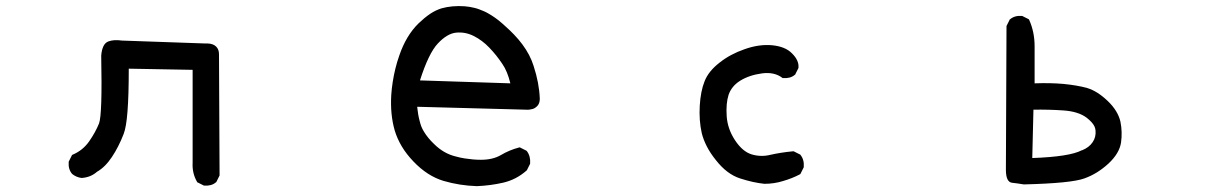

<svg xmlns="http://www.w3.org/2000/svg" viewBox="-20 -601 4040 640"><path d="M658.7 17.1 639.2 7.3 637.2 6.3 636.7 4.9Q620.1 -23.9 622.1 -58.6V-368.2L409.2 -372.1Q409.2 -283.2 405 -229.7Q400.9 -176.3 392.1 -154.3Q375.5 -111.3 353 -77.6Q330.6 -43.9 303.2 -28.3Q282.2 -9.8 252.4 -7.8H252H251.5Q233.9 -10.3 220.7 -21L220.2 -21.5Q207 -37.1 209 -61V-62L209.5 -63L219.2 -82.5L220.2 -84.5L222.2 -85.4Q255.9 -99.6 276.9 -129.4Q298.3 -160.2 310.1 -189.5Q321.3 -218.8 317.4 -415V-415.5Q318.8 -434.6 324.7 -446.8Q330.6 -459 341.3 -462.9Q359.4 -469.7 386.2 -465.8L663.1 -456.1Q667.5 -456.5 671.9 -456.1Q690.4 -455.6 700.4 -445.8Q710.4 -436 710 -418.9L711.9 -17.6V-16.1L711.4 -15.1L701.7 4.4L701.2 5.9L700.2 6.3Q692.4 13.2 682.4 15.9Q672.4 18.6 660.6 17.6H659.7Z M1569.3 19.5Q1511.7 17.6 1458.5 2Q1404.3 -14.2 1357.9 -63Q1335 -86.9 1319.6 -112.5Q1304.2 -138.2 1295.9 -165.5Q1280.3 -219.2 1284.2 -284.7Q1285.6 -306.2 1289.1 -328.1Q1292.5 -350.1 1297.9 -372.1Q1303.2 -394 1311 -416Q1322.3 -449.2 1338.4 -476.1Q1354.5 -502.9 1375 -522.9Q1385.3 -532.7 1395 -540.8Q1404.8 -548.8 1414.3 -555.2Q1423.8 -561.5 1433.1 -565.9Q1442.4 -570.3 1451.7 -573.2Q1486.8 -583 1528.8 -580.1Q1537.1 -579.6 1545.4 -578.1Q1553.7 -576.7 1561.8 -574.7Q1569.8 -572.8 1577.6 -569.8Q1585.4 -566.9 1593.3 -563.5Q1601.1 -560.1 1608.4 -555.7Q1613.8 -552.7 1619.1 -549.3Q1624.5 -545.9 1630.4 -541.7Q1636.2 -537.6 1642.1 -533Q1647.9 -528.3 1654.1 -522.9Q1660.2 -517.6 1666.5 -511.7Q1672.9 -505.9 1679.4 -499.8Q1686 -493.7 1692.9 -486.3Q1708.5 -470.2 1721.2 -453.1Q1733.9 -436 1743.4 -418Q1752.9 -399.9 1758.8 -380.9Q1777.3 -324.2 1779.3 -272.5Q1779.3 -267.1 1778.3 -262.2Q1777.3 -257.3 1775.1 -253.4Q1772.9 -249.5 1770 -246.6Q1767.1 -243.7 1763.2 -241.2Q1759.3 -238.8 1754.6 -237.5Q1750 -236.3 1744.6 -235.6Q1739.3 -234.9 1733.4 -235.4L1370.6 -245.1Q1371.6 -238.3 1372.3 -231.9Q1373 -225.6 1374 -219.7Q1375 -213.9 1376.2 -208.5Q1377.4 -203.1 1378.7 -198.2Q1379.9 -193.4 1381.3 -188.7Q1382.8 -184.1 1384.3 -179.7Q1387.7 -170.9 1393.6 -161.4Q1399.4 -151.9 1407.7 -141.6Q1416 -131.3 1426.8 -121.1Q1442.9 -105 1461.2 -94.5Q1479.5 -84 1500.5 -79.1Q1514.6 -75.2 1528.6 -73Q1542.5 -70.8 1556.2 -69.6Q1569.8 -68.4 1583 -68.4Q1622.6 -68.4 1649.4 -84Q1678.2 -101.1 1710.4 -109.4L1712.4 -109.9L1714.4 -108.9L1733.9 -99.1L1735.4 -98.1L1736.3 -97.2Q1749 -80.1 1747.1 -56.2V-55.2L1746.6 -54.2L1736.8 -34.7L1736.3 -33.7L1735.4 -32.7Q1701.2 -2.4 1657.7 7.8Q1615.2 17.6 1569.8 19.5ZM1681.2 -323.2Q1676.3 -343.3 1669.7 -359.4Q1663.1 -375.5 1654.3 -388.2Q1644.5 -402.8 1633.8 -416.3Q1623 -429.7 1610.8 -442.4Q1587.4 -466.8 1559.1 -481Q1531.2 -495.1 1500.5 -492.2Q1470.7 -489.3 1439.5 -456.1Q1408.7 -423.3 1379.9 -333Z M2527.8 11.7Q2490.2 7.8 2446.8 -6.3Q2402.8 -20.5 2366.2 -67.4Q2347.7 -90.3 2336.2 -112.8Q2324.7 -135.3 2319.3 -156.7Q2309.6 -199.7 2312.5 -248.5Q2315.4 -297.4 2328.6 -330.1Q2341.8 -363.8 2378.4 -392.1Q2396 -406.2 2417 -417.5Q2438 -428.7 2461.9 -437Q2509.8 -454.1 2553.2 -450.2Q2575.2 -448.2 2592 -441.4Q2608.9 -434.6 2620.1 -422.9Q2643.6 -399.9 2641.6 -375.5V-374.5L2641.1 -373.5L2631.3 -354L2630.9 -352.5L2629.9 -352.1Q2622.1 -345.2 2612.1 -342.5Q2602.1 -339.8 2590.3 -340.8H2588.4L2587.4 -341.8Q2561 -361.8 2520 -356.4Q2498.5 -353.5 2480.5 -347.4Q2462.4 -341.3 2447.3 -332Q2432.6 -322.8 2423.1 -311Q2413.6 -299.3 2408.7 -285.2Q2399.4 -256.3 2402.3 -213.4Q2405.3 -170.9 2430.2 -133.3Q2455.1 -95.7 2485.4 -86.4Q2516.6 -77.1 2548.3 -85Q2565.4 -88.9 2584 -91.8Q2602.5 -94.7 2623.5 -96.7H2625L2626.5 -96.2L2646 -86.4L2647.5 -85.9L2647.9 -85Q2661.1 -69.3 2659.2 -44.4V-43.5L2658.7 -42.5L2648.9 -22.9L2647.9 -21L2646.5 -20Q2620.6 -6.3 2590.3 2.4Q2560.5 11.7 2528.3 11.7Z M3392.6 13.7Q3369.1 9.8 3354 8.3Q3333 6.3 3333 -35.2L3335 -512.7V-514.2L3335.4 -515.1L3345.2 -534.7L3345.7 -536.1L3346.7 -536.6Q3362.3 -549.8 3386.2 -547.9H3387.2L3388.2 -547.4L3407.7 -537.6L3409.7 -536.6L3410.6 -534.7Q3428.7 -494.6 3428.7 -446.3V-323.2Q3455.6 -324.2 3479 -323.7Q3502.4 -323.2 3524.4 -321.3Q3536.1 -320.3 3546.6 -318.8Q3557.1 -317.4 3567.1 -315.7Q3577.1 -314 3586.4 -312Q3595.7 -310.1 3604 -307.6Q3621.6 -302.2 3638.7 -291.3Q3655.8 -280.3 3672.9 -263.9Q3689.9 -247.6 3700.4 -230.2Q3710.9 -212.9 3714.8 -195.3Q3721.7 -161.1 3716.8 -126Q3711.4 -89.8 3674.8 -55.7Q3656.7 -39.1 3636.7 -26.6Q3616.7 -14.2 3594.7 -6.3Q3550.8 9.8 3393.6 13.7H3393.1ZM3586.9 -100.1Q3610.4 -109.4 3622.1 -127Q3633.8 -144 3631.8 -166Q3631.3 -169.4 3630.6 -172.9Q3629.9 -176.3 3628.2 -179.7Q3626.5 -183.1 3624 -186.8Q3621.6 -190.4 3618.4 -193.8Q3615.2 -197.3 3611.3 -200.9Q3607.4 -204.6 3603 -208Q3575.2 -229.5 3524.4 -232.9Q3475.6 -236.3 3424.8 -235.4L3420.9 -74.2Q3545.4 -78.6 3585.9 -100.1H3586.4Z"/></svg>

Font: NaikaiFont
Style: SemiBold
Weight: 600
Version: Version 1.89